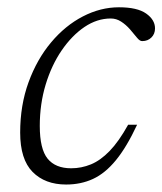

<svg xmlns="http://www.w3.org/2000/svg" viewBox="-20 -484 435 514"><path d="M276.5 -434.5Q240 -434.5 206.2 -411.8Q172.5 -389 145.2 -349.2Q118 -309.5 102.2 -257.5Q86.5 -205.5 86.5 -147Q86.5 -85 107.5 -59.2Q128.5 -33.5 170.5 -33.5Q198 -33.5 223.5 -44Q249 -54.5 273.5 -79.8Q298 -105 323 -150H347Q319 -90 290.2 -55Q261.5 -20 229 -5Q196.5 10 157 10Q100.5 10 67.2 -23.8Q34 -57.5 34 -129Q34 -202.5 56.5 -264Q79 -325.5 116.8 -370.5Q154.5 -415.5 201.8 -440Q249 -464.5 298.5 -464.5Q347.5 -464.5 371.2 -447.8Q395 -431 395 -408Q395 -393 385.2 -383.5Q375.5 -374 361 -374Q354.5 -373.5 346.8 -383Q339 -392.5 328 -405.5Q317 -418 304.2 -426.2Q291.5 -434.5 276.5 -434.5Z"/></svg>

Font: Newsreader Light
Style: Italic
Weight: 300
Italic angle: -17°
Designer: Hugues Gentile
Foundry: Production Type
Version: Version 1.003